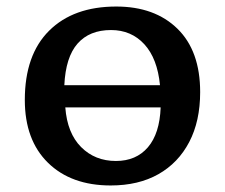

<svg xmlns="http://www.w3.org/2000/svg" viewBox="-20 -554 688 588"><path d="M319 14Q198 14 127 -55.5Q56 -125 56 -248Q56 -386 130.5 -460Q205 -534 336 -534Q454 -534 523.5 -466Q593 -398 593 -272Q593 -183 559.5 -119Q526 -55 465 -20.5Q404 14 319 14ZM177 -293H470Q462 -375 422 -418.5Q382 -462 320 -462Q254 -462 217.5 -420.5Q181 -379 177 -293ZM335 -61Q397 -61 433 -103Q469 -145 472 -225H180Q186 -146 228.5 -103.5Q271 -61 335 -61Z"/></svg>

Font: Literata 7pt Medium
Style: Regular
Weight: 500
Designer: Latin by Veronika Burian and Jose Scaglione. Greek by Irene Vlachou. Cyrillic by Vera Evstafieva.
Foundry: TypeTogether
Version: Version 3.002